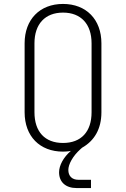

<svg xmlns="http://www.w3.org/2000/svg" viewBox="-20 -760 640 975"><path d="M369 195H442V153H378C346 153 327 134 327 103C327 75 349 33 388 -2L397 -10C459 -45 495 -105 495 -190V-540C495 -661 418 -740 300 -740C182 -740 105 -661 105 -540V-190C105 -68 182 10 300 10C311 10 329 9 340 6C302 39 280 80 280 115C280 165 314 195 369 195ZM300 -34C208 -34 155 -91 155 -190V-540C155 -638 209 -696 300 -696C391 -696 445 -638 445 -540V-190C445 -91 392 -34 300 -34Z"/></svg>

Font: JetBrains Mono Thin
Style: Regular
Weight: 100
Monospace: yes
Designer: Philipp Nurullin, Konstantin Bulenkov
Foundry: JetBrains
Version: Version 2.305